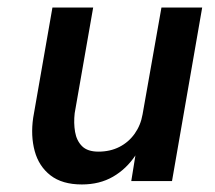

<svg xmlns="http://www.w3.org/2000/svg" viewBox="-20 -480 569 509"><path d="M178 -180 227 -460H119L68 -168Q61 -120 72 -79.5Q83 -39 114 -15Q145 9 197 9Q244 9 279.5 -11.5Q315 -32 339 -68L328 0H436L516 -460H408L358 -177Q353 -148 337 -125.5Q321 -103 296.5 -90.5Q272 -78 241 -78Q212 -78 197.5 -92.5Q183 -107 179 -130.5Q175 -154 178 -180Z"/></svg>

Font: Jost Medium
Style: Italic
Weight: 500
Italic angle: -5°
Version: Version 3.710